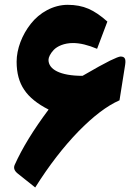

<svg xmlns="http://www.w3.org/2000/svg" viewBox="-20 -766 587 812"><path d="M288.6 -584C318.4 -584 352.5 -575.7 390.6 -559.6L434.1 -674.8C406.2 -699.7 379.9 -717.8 354 -729C328.1 -740.2 298.8 -745.6 266.1 -745.6C205.1 -745.6 147 -712.4 110.4 -665.5C73.2 -618.7 50.3 -559.1 50.3 -504.9C50.3 -457 61 -417.5 82.5 -386.2C103.5 -354.5 138.2 -326.7 185.5 -302.7C121.6 -217.3 73.7 -139.2 42 -68.4C36.6 -55.7 40.5 -43.9 54.2 -32.7L128.9 26.9C187.5 -66.4 248.5 -145 311.5 -210C374.5 -274.4 432.1 -318.4 485.4 -341.8L509.3 -492.2C513.2 -518.1 507.3 -526.9 489.7 -526.9C483.9 -526.9 469.2 -521 445.8 -509.8C421.9 -498 382.8 -476.6 329.1 -445.3C232.9 -445.3 185.1 -473.1 185.1 -512.7C185.1 -522.9 191.9 -538.6 207 -554.7C222.2 -570.8 252 -584 288.6 -584Z"/></svg>

Font: Sahel Black
Style: Bold
Weight: 900
Foundry: Saber Rastikerdar (saber.rastikerdar@gmail.com)
Version: Version 3.4.0